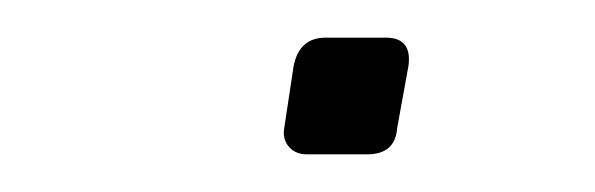

<svg xmlns="http://www.w3.org/2000/svg" viewBox="-20 -434 316 102"><path d="M131 -366 136 -399Q139 -414 153 -414H185Q199 -414 197 -399L191 -366Q190 -352 175 -352H143Q137 -352 133.5 -356Q130 -360 131 -366Z"/></svg>

Font: Exo Light
Style: Italic
Weight: 300
Italic angle: -9°
Designer: Natanael Gama
Foundry: Natanael Gama
Version: Version 1.500; ttfautohint (v1.6)